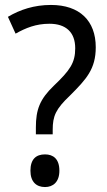

<svg xmlns="http://www.w3.org/2000/svg" viewBox="-20 -744 431 776"><path d="M125 -229V-201H193V-219C193 -275 205 -303 263 -358C329 -424 367 -465 367 -553C367 -660 302 -724 186 -724C118 -724 61 -705 12 -676L43 -608C84 -631 125 -648 180 -648C247 -648 284 -613 284 -549C284 -490 263 -460 197 -397C141 -343 125 -301 125 -229ZM103 -54C103 -9 127 12 162 12C194 12 220 -8 220 -54C220 -102 195 -120 162 -120C126 -120 103 -101 103 -54Z"/></svg>

Font: Noto Sans Lao SemiCondensed
Style: Regular
Weight: 400
Width: 4
Designer: Monotype Design Team
Foundry: Monotype Imaging Inc.
Version: Version 2.003